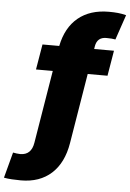

<svg xmlns="http://www.w3.org/2000/svg" viewBox="-158 -807 729 1075"><g transform="rotate(5 206.0 -269.5)"><path d="M457 -545.9 433.1 -403.3H321.8L256.8 -8.8Q238.3 103 172.4 162.8Q106.4 222.7 1 222.7Q-23.4 222.7 -49.3 221.2Q-75.2 219.7 -94.7 215.8L-56.2 71.3Q-45.9 73.2 -35.6 74.7Q-25.4 76.2 -15.6 76.2Q46.9 76.2 58.1 5.9L125.5 -403.3H31.2L55.2 -545.9H149.4Q170.4 -650.4 237.3 -705.6Q304.2 -760.7 410.2 -760.7Q438 -760.7 460.7 -758.5Q483.4 -756.3 507.3 -750L459.5 -609.4Q447.8 -611.3 437.5 -612.3Q427.2 -613.3 408.2 -613.3Q356.9 -613.3 348.1 -561.5L345.7 -545.9Z"/></g></svg>

Font: Inter Black
Style: Italic
Weight: 900
Italic angle: -9.39999°
Designer: Rasmus Andersson
Foundry: rsms
Version: Version 4.000;git-a52131595